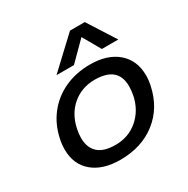

<svg xmlns="http://www.w3.org/2000/svg" viewBox="-162 -843 979 1001"><g transform="rotate(-30 327.5 -342.5)"><path d="M390 -700H479L585 -534H486L425 -641L318 -534H213ZM56 -177Q56 -208 63 -239Q79 -316 124.5 -374Q170 -432 238.5 -463.5Q307 -495 391 -495Q496 -495 556.5 -442.5Q617 -390 617 -300Q617 -270 610 -239Q585 -121 497.5 -53Q410 15 282 15Q177 15 116.5 -36Q56 -87 56 -177ZM506 -239Q512 -269 512 -295Q512 -414 373 -414Q295 -414 239 -367Q183 -320 166 -239Q160 -211 160 -186Q160 -128 194 -96.5Q228 -65 299 -65Q377 -65 433 -113Q489 -161 506 -239Z"/></g></svg>

Font: Prompt
Style: Italic
Weight: 400
Italic angle: -12°
Designer: Katatrad Team
Foundry: CadsonDemak
Version: Version 1.001